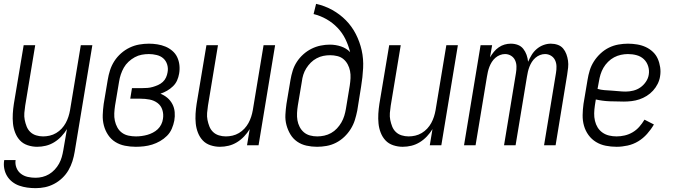

<svg xmlns="http://www.w3.org/2000/svg" viewBox="-34 -755 3498 998"><path d="M151 223Q129 223 107.5 220Q86 217 66 210Q46 203 29.5 190Q13 177 2.5 159.5Q-8 142 -12 120.5Q-16 99 -12 77H47Q44 98 51.5 117Q59 136 74.5 148Q90 160 110 164.5Q130 169 151 169Q169 169 187 164.5Q205 160 221 150.5Q237 141 250.5 126.5Q264 112 273 95.5Q282 79 287 61.5Q292 44 295 26L314 -84Q302 -64 285 -46Q268 -28 247.5 -15.5Q227 -3 204.5 2.5Q182 8 159 8Q134 8 110 0Q86 -8 70 -25Q54 -42 45 -65Q36 -88 33.5 -113Q31 -138 32.5 -163.5Q34 -189 38 -215L89 -520H149L97 -206Q94 -187 92.5 -168Q91 -149 94.5 -131.5Q98 -114 104.5 -97.5Q111 -81 123.5 -69Q136 -57 153.5 -51.5Q171 -46 190 -46Q207 -46 224.5 -50Q242 -54 258 -63.5Q274 -73 286.5 -86.5Q299 -100 307.5 -115.5Q316 -131 321.5 -148Q327 -165 330 -182L386 -520H446L354 35Q350 59 342.5 83Q335 107 322 129.5Q309 152 289.5 170.5Q270 189 247 201Q224 213 200 218Q176 223 151 223Z M672 8Q643 8 615.5 2.5Q588 -3 565.5 -17Q543 -31 528 -53.5Q513 -76 506 -102.5Q499 -129 500 -157.5Q501 -186 505 -215L526 -340Q530 -365 538 -390Q546 -415 560.5 -437.5Q575 -460 595.5 -478Q616 -496 640 -507.5Q664 -519 689.5 -523.5Q715 -528 740 -528Q762 -528 784 -524.5Q806 -521 825.5 -513Q845 -505 861.5 -491Q878 -477 887 -458Q896 -439 898.5 -417Q901 -395 897 -372Q894 -354 886.5 -337Q879 -320 865 -306.5Q851 -293 834.5 -283.5Q818 -274 800 -268Q820 -260 836 -246.5Q852 -233 862 -214Q872 -195 874 -172.5Q876 -150 872 -128Q868 -107 859 -86Q850 -65 834 -49Q818 -33 798 -21.5Q778 -10 757 -3.5Q736 3 714.5 5.5Q693 8 672 8ZM673 -46Q687 -46 702 -48Q717 -50 731.5 -54Q746 -58 760.5 -65.5Q775 -73 786 -83.5Q797 -94 804 -108Q811 -122 813 -137Q817 -161 810 -183.5Q803 -206 785 -219.5Q767 -233 744 -237.5Q721 -242 696 -242H643L652 -297H706Q719 -297 732.5 -298Q746 -299 760 -303Q774 -307 787.5 -313Q801 -319 812 -329Q823 -339 829 -352.5Q835 -366 837 -379Q841 -400 835 -419.5Q829 -439 815 -451.5Q801 -464 780.5 -469Q760 -474 740 -474Q721 -474 702.5 -470.5Q684 -467 666.5 -457.5Q649 -448 634 -434Q619 -420 609.5 -403Q600 -386 594 -368Q588 -350 585 -331L564 -206Q561 -186 560 -166Q559 -146 563 -127.5Q567 -109 576 -92.5Q585 -76 600 -65Q615 -54 634 -50Q653 -46 673 -46Z M1109 8Q1084 8 1060 0Q1036 -8 1020 -25Q1004 -42 995 -65Q986 -88 983.5 -113Q981 -138 982.5 -163.5Q984 -189 988 -215L1039 -520H1099L1047 -206Q1044 -187 1042.5 -168Q1041 -149 1044.5 -131.5Q1048 -114 1054.5 -97.5Q1061 -81 1073.5 -69Q1086 -57 1103.5 -51.5Q1121 -46 1140 -46Q1157 -46 1174.5 -50Q1192 -54 1208 -63.5Q1224 -73 1236.5 -86.5Q1249 -100 1257.5 -115.5Q1266 -131 1271.5 -148Q1277 -165 1280 -182L1336 -520H1396L1310 0H1250L1264 -84Q1252 -64 1235 -46Q1218 -28 1197.5 -15.5Q1177 -3 1154.5 2.5Q1132 8 1109 8Z M1614 8Q1586 8 1559 2Q1532 -4 1510.5 -19Q1489 -34 1475.5 -56.5Q1462 -79 1455 -105Q1448 -131 1449.5 -159Q1451 -187 1455 -215L1476 -340Q1480 -364 1487.5 -388Q1495 -412 1509 -433.5Q1523 -455 1542.5 -472.5Q1562 -490 1585 -501.5Q1608 -513 1632.5 -518Q1657 -523 1680 -523Q1711 -523 1739 -513.5Q1767 -504 1786 -484Q1777 -520 1761 -552.5Q1745 -585 1720 -611Q1695 -637 1663.5 -655Q1632 -673 1596 -682L1609 -735Q1654 -725 1693.5 -703Q1733 -681 1764 -649.5Q1795 -618 1815.5 -578Q1836 -538 1846 -493.5Q1856 -449 1853.5 -401Q1851 -353 1843 -305L1823 -180Q1818 -155 1810.5 -131Q1803 -107 1789 -84.5Q1775 -62 1755.5 -43.5Q1736 -25 1712.5 -13Q1689 -1 1663.5 3.5Q1638 8 1614 8ZM1615 -46Q1633 -46 1651.5 -50Q1670 -54 1687 -63.5Q1704 -73 1717.5 -87.5Q1731 -102 1740.5 -118.5Q1750 -135 1755.5 -153Q1761 -171 1764 -189L1784 -310Q1787 -330 1788 -349Q1789 -368 1785.5 -386Q1782 -404 1773.5 -420Q1765 -436 1751.5 -447.5Q1738 -459 1719.5 -463.5Q1701 -468 1682 -468Q1664 -468 1646.5 -464.5Q1629 -461 1612 -452Q1595 -443 1581.5 -429.5Q1568 -416 1558 -400Q1548 -384 1542.5 -366.5Q1537 -349 1535 -331L1514 -206Q1511 -187 1510 -167.5Q1509 -148 1512 -130Q1515 -112 1523.5 -95.5Q1532 -79 1545.5 -67.5Q1559 -56 1577 -51Q1595 -46 1615 -46Z M2059 8Q2034 8 2010 0Q1986 -8 1970 -25Q1954 -42 1945 -65Q1936 -88 1933.5 -113Q1931 -138 1932.5 -163.5Q1934 -189 1938 -215L1989 -520H2049L1997 -206Q1994 -187 1992.5 -168Q1991 -149 1994.5 -131.5Q1998 -114 2004.5 -97.5Q2011 -81 2023.5 -69Q2036 -57 2053.5 -51.5Q2071 -46 2090 -46Q2107 -46 2124.5 -50Q2142 -54 2158 -63.5Q2174 -73 2186.5 -86.5Q2199 -100 2207.5 -115.5Q2216 -131 2221.5 -148Q2227 -165 2230 -182L2286 -520H2346L2260 0H2200L2214 -84Q2202 -64 2185 -46Q2168 -28 2147.5 -15.5Q2127 -3 2104.5 2.5Q2082 8 2059 8Z M2378 0 2464 -520H2524L2513 -457Q2522 -472 2533 -485.5Q2544 -499 2558.5 -509Q2573 -519 2589 -523.5Q2605 -528 2621 -528Q2641 -528 2658 -521.5Q2675 -515 2686 -501Q2697 -487 2703 -470Q2709 -453 2711 -434Q2719 -452 2729.5 -469.5Q2740 -487 2756 -500.5Q2772 -514 2791 -521Q2810 -528 2829 -528Q2848 -528 2865 -522Q2882 -516 2893 -503Q2904 -490 2910 -473.5Q2916 -457 2918.5 -439.5Q2921 -422 2919 -403.5Q2917 -385 2914 -366L2854 0H2794L2856 -376Q2859 -393 2858.5 -410.5Q2858 -428 2851 -442.5Q2844 -457 2830 -465.5Q2816 -474 2799 -474Q2786 -474 2773 -469Q2760 -464 2749 -454.5Q2738 -445 2730.5 -433Q2723 -421 2718 -408Q2713 -395 2710 -382Q2707 -369 2705 -356L2646 0H2586L2648 -376Q2651 -393 2650.5 -410.5Q2650 -428 2643 -442.5Q2636 -457 2622 -465.5Q2608 -474 2591 -474Q2578 -474 2565 -469Q2552 -464 2541 -454.5Q2530 -445 2522.5 -433Q2515 -421 2510 -408Q2505 -395 2502 -382Q2499 -369 2497 -356L2438 0Z M3171 8Q3142 8 3114.5 2.5Q3087 -3 3064 -17Q3041 -31 3025 -53Q3009 -75 3001.5 -101.5Q2994 -128 2994.5 -157Q2995 -186 2999 -215L3020 -340Q3024 -365 3031.5 -389.5Q3039 -414 3053.5 -436.5Q3068 -459 3088 -477.5Q3108 -496 3131.5 -507.5Q3155 -519 3180.5 -523.5Q3206 -528 3230 -528Q3254 -528 3278 -524Q3302 -520 3322.5 -510.5Q3343 -501 3359.5 -485.5Q3376 -470 3385 -449.5Q3394 -429 3397.5 -405.5Q3401 -382 3397 -358Q3394 -338 3384.5 -319Q3375 -300 3360.5 -284Q3346 -268 3327.5 -256.5Q3309 -245 3289.5 -238.5Q3270 -232 3249.5 -229.5Q3229 -227 3209 -227Q3172 -227 3135 -228.5Q3098 -230 3063 -238L3058 -206Q3055 -186 3054.5 -166Q3054 -146 3058.5 -127Q3063 -108 3072.5 -92.5Q3082 -77 3097.5 -66Q3113 -55 3132 -50.5Q3151 -46 3171 -46Q3192 -46 3213.5 -51Q3235 -56 3254.5 -67.5Q3274 -79 3289 -96Q3304 -113 3316 -133L3365 -108Q3350 -82 3329.5 -59Q3309 -36 3283.5 -20.5Q3258 -5 3228.5 1.5Q3199 8 3171 8ZM3219 -279Q3238 -279 3258 -284Q3278 -289 3294.5 -300.5Q3311 -312 3323 -329.5Q3335 -347 3338 -366Q3342 -389 3335 -411Q3328 -433 3312.5 -447.5Q3297 -462 3275.5 -468Q3254 -474 3230 -474Q3212 -474 3193.5 -470Q3175 -466 3158 -457Q3141 -448 3126.5 -433.5Q3112 -419 3102.5 -402.5Q3093 -386 3087.5 -368Q3082 -350 3079 -331L3072 -293Q3089 -288 3107.5 -286.5Q3126 -285 3145 -284Q3164 -283 3182 -281Q3200 -279 3219 -279Z"/></svg>

Font: Iosevka QP Light
Style: Italic
Weight: 300
Italic angle: -9°
Designer: Belleve Invis
Foundry: Belleve Invis
Version: Version 20.0.0; ttfautohint (v1.8.4)